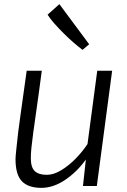

<svg xmlns="http://www.w3.org/2000/svg" viewBox="-20 -899 613 928"><path d="M180 9Q116.5 9 85.8 -23Q55 -55 55 -130Q55 -142 59 -178.8Q63 -215.5 68 -261Q72.5 -296.5 78.8 -341Q85 -385.5 92.5 -439.5Q100 -493.5 109 -557H182Q174 -496.5 167.8 -451Q161.5 -405.5 156.8 -372.5Q152 -339.5 149 -317Q146 -294.5 144 -280.8Q142 -267 141 -260Q135 -216 132 -186.5Q129 -157 129 -135Q129 -90 148 -72Q167 -54 206 -54Q240 -54 277.2 -77Q314.5 -100 347.8 -134.5Q381 -169 403 -203L450 -557H522L448 0H381L395 -128Q353 -69 295.5 -30Q238 9 180 9ZM379 -658Q359.5 -672.5 335.2 -693.5Q311 -714.5 286.8 -738.8Q262.5 -763 242 -786.2Q221.5 -809.5 210 -828L267 -879L411 -685Z"/></svg>

Font: Koeln Type Sans Light
Style: Italic
Weight: 300
Italic angle: -7.5°
Designer: Eben Sorkin
Foundry: Eben Sorkin
Version: Version 2.001